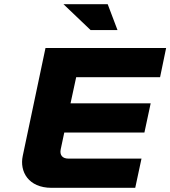

<svg xmlns="http://www.w3.org/2000/svg" viewBox="-20 -900 816 920"><path d="M198 -670 89 -153C73 -78 116 0 227 0H628L658 -140H308C279 -140 265 -157 271 -185L288 -265H672L702 -405H318L345 -530H747L776 -670ZM284 -880 414 -756H543L496 -880Z"/></svg>

Font: LT Wave Black
Style: Italic
Weight: 900
Designer: Daniel Lyons
Version: Version 2.5 (Glyphs App)